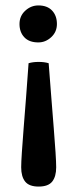

<svg xmlns="http://www.w3.org/2000/svg" viewBox="-20 -504 284 707"><path d="M122.2 -276Q143.8 -276 159.2 -271.2Q164.1 -207.1 168.9 -145.8Q173.8 -84.4 177.9 -32.6Q182 19.2 184.5 56.9Q186.9 94.5 186.9 112Q186.9 146.3 172.2 164.7Q157.6 183 122.2 183Q87.4 183 72.7 164.7Q58 146.3 58 112Q58 94.5 60.5 56.9Q62.9 19.2 67.1 -32.6Q71.2 -84.4 76 -145.8Q80.9 -207.1 85.2 -271.2Q101.2 -276 122.2 -276ZM121.2 -484Q154.1 -484 171.8 -465.1Q189.6 -446.2 189.6 -415.6Q189.6 -386.5 168.7 -367.2Q147.9 -347.8 121.2 -347.8Q87.3 -347.8 69.6 -366.7Q51.8 -385.5 51.8 -415.6Q51.8 -445.2 73 -464.6Q94.1 -484 121.2 -484Z"/></svg>

Font: Pitagon Serif
Style: Regular
Weight: 400
Designer: Travis Tran
Foundry: Pitagon
Version: Version 1.000;gftools[0.9.26]